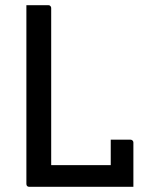

<svg xmlns="http://www.w3.org/2000/svg" viewBox="-20 -720 590 740"><path d="M92.7 0Q90.1 0 88.1 -0.7Q86.1 -1.4 84.6 -2.9Q83.1 -4.4 82.4 -6.4Q81.7 -8.4 81.7 -11Q81.7 -92.3 81.7 -175.6Q81.7 -258.9 81.7 -338.3Q81.7 -417.7 81.7 -486.7Q81.7 -555.7 81.7 -608.3Q81.7 -631.2 81.7 -654.1Q81.7 -677.1 81.7 -700Q103.3 -700 124.2 -700Q145.1 -700 166.3 -700Q169.9 -700 172.1 -698.5Q174.3 -697 175.8 -694.5Q177.3 -692 177.3 -689Q177.3 -614 177.3 -538Q177.3 -462.1 177.3 -386.3Q177.3 -310.4 177.3 -234.5Q177.3 -158.5 177.3 -83.5H425.8Q442.3 -83.5 454.1 -78Q465.8 -72.4 473.7 -61.4Q481.7 -50.4 486.7 -35.1Q491.7 -19.9 494.1 0ZM406.8 -181.6Q420.4 -181.6 433 -181.6Q445.5 -181.6 457.8 -181.6Q470.1 -181.6 483.1 -181.6Q486.1 -181.6 488.6 -180.1Q491.1 -178.6 492.6 -176.1Q494.1 -173.6 494.1 -170.6Q494.1 -152.2 494.1 -130.4Q494.1 -108.6 494.1 -85.5Q494.1 -62.4 494.1 -40.4Q494.1 -18.4 494.1 0Q460.5 -2.1 441.2 -10.5Q421.9 -18.9 414.3 -33.5Q406.8 -48.2 406.8 -68.3Q406.8 -86 406.8 -105.7Q406.8 -125.4 406.8 -145.1Q406.8 -164.7 406.8 -181.6Z"/></svg>

Font: Recursive Sans Linear Light
Style: Regular
Weight: 300
Version: Version 1.085